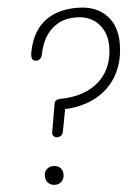

<svg xmlns="http://www.w3.org/2000/svg" viewBox="-61 -975 747 1022"><g transform="rotate(-5 312.5 -464.0)"><path d="M191.5 0Q168.5 0 154.8 -14.8Q141 -29.5 141 -52.5Q141 -73.5 154.8 -87Q168.5 -100.5 191.5 -100.5Q213.5 -100.5 227.2 -87Q241 -73.5 241 -52.5Q241 -37 234.8 -25.2Q228.5 -13.5 217.5 -6.8Q206.5 0 191.5 0ZM126.5 -712.5Q138.5 -780 171 -828.2Q203.5 -876.5 258.2 -902.5Q313 -928.5 390 -928.5Q488.5 -928.5 544.2 -872.5Q600 -816.5 600 -722Q600 -627 561.5 -555.8Q523 -484.5 451.2 -443.2Q379.5 -402 279.5 -396.5L258.5 -284Q255 -263.5 245.5 -257.2Q236 -251 226 -251Q212.5 -251 205.2 -259.8Q198 -268.5 200.5 -281.5L226.5 -431.5Q228 -441.5 236.8 -447.5Q245.5 -453.5 255.5 -453.5Q344 -453.5 408.5 -484.8Q473 -516 507.8 -573.5Q542.5 -631 542.5 -710Q542.5 -784 498.5 -831Q454.5 -878 379.5 -878Q316.5 -878 275.5 -851.2Q234.5 -824.5 212.2 -783.8Q190 -743 182.5 -700.5Q180 -684.5 171.2 -675.8Q162.5 -667 148.5 -667Q133.5 -667 128 -678.5Q122.5 -690 126.5 -712.5Z"/></g></svg>

Font: Edu VIC WA NT Hand Pre
Style: Regular
Weight: 400
Designer: Tina and Corey Anderson, Eben Sorkin, Mirko Velimirovic
Foundry: Google for Education
Version: Version 1.000